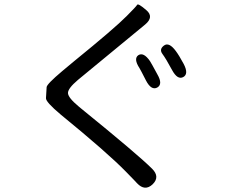

<svg xmlns="http://www.w3.org/2000/svg" viewBox="-20 -810 1040 877"><path d="M677 32Q642 65 606 27L591 11Q573 -8 555 -26Q470 -113 257 -287Q188 -345 190 -362Q192 -387 193 -412Q194 -426 264 -485L318 -530Q505 -682 559 -737Q602 -780 606.5 -788Q611 -796 648 -764Q685 -733 643 -698L336 -445Q290 -406 290.5 -385Q291 -364 339 -324L351 -314Q611 -103 675 -39Q712 -2 677 32ZM698 -410Q671 -396 647 -442Q621 -493 617 -499Q589 -542 612 -558Q636 -573 665 -531Q671 -522 699 -470Q725 -425 698 -410ZM817 -458Q791 -444 766 -490Q738 -542 722 -563.5Q706 -585 729 -602Q752 -619 783 -577Q798 -557 819 -518Q843 -472 817 -458Z"/></svg>

Font: Resource Han Rounded HK
Style: Regular
Weight: 400
Designer: Cyano Hao (round all glyphs); Ryoko NISHIZUKA  (kana, bopomofo & ideographs); Paul D. Hunt (Latin, Greek & Cyrillic); Sa
Foundry: Cyano Hao
Version: 0.990